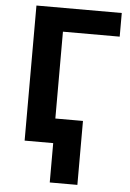

<svg xmlns="http://www.w3.org/2000/svg" viewBox="-61 -758 683 1011"><g transform="rotate(5 280.5 -253.0)"><path d="M241 0H90V-714H541V-589H241V-130H387V208H241Z"/></g></svg>

Font: OpenSansMMV
Style: Bold
Weight: 700
Foundry: Ascender Corporation
Version: Version 4.001